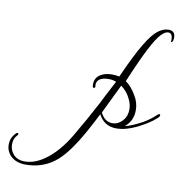

<svg xmlns="http://www.w3.org/2000/svg" viewBox="-385 -495 729 773"><g transform="rotate(10 -20.5 -108.5)"><path d="M-231 209Q-268 209 -291 188Q-311 168 -311 141Q-311 113 -291 93Q-288 89 -284 89Q-280 89 -280 93Q-280 96 -284 100Q-298 114 -298 138Q-298 161 -283 178Q-267 197 -236 197Q-191 197 -145 160.5Q-99 124 -62 62Q-18 -12 22 -88Q37 -119 71 -183Q66 -185 61 -186Q56 -187 51 -188Q24 -190 9 -183Q-12 -172 -8 -151V-149Q-8 -143 -14 -143Q-19 -143 -19 -156Q-19 -182 0.5 -195.5Q20 -209 50 -209Q64 -209 80 -206Q121 -298 149.5 -345.5Q178 -393 200 -409.5Q222 -426 243 -426Q270 -426 270 -399Q270 -379 262 -379Q259 -379 261 -386Q262 -415 243 -415Q231 -415 214.5 -398Q198 -381 173 -333Q148 -285 109 -192Q121 -184 132 -171Q143 -158 151 -144Q169 -116 169 -84Q169 -39 136 -13Q153 -17 170 -24.5Q187 -32 206 -42Q223 -52 236 -62Q249 -72 259 -82Q264 -85 265 -85Q269 -85 269 -81Q269 -75 263 -70Q246 -54 226.5 -42Q207 -30 187 -20Q142 2 104 2Q54 2 31 -43Q13 -7 -10.5 35.5Q-34 78 -60.5 114.5Q-87 151 -115 172Q-164 209 -231 209ZM85 -16Q108 -16 125.5 -35Q143 -54 143 -82Q143 -103 133 -123Q120 -152 94 -171L48 -76L36 -51Q53 -16 85 -16Z"/></g></svg>

Font: Passions Conflict
Style: Regular
Weight: 400
Designer: Robert E. Leuschke
Foundry: Robert E. Leuschke
Version: Version 1.010; ttfautohint (v1.8.3)